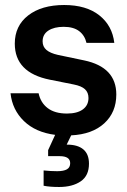

<svg xmlns="http://www.w3.org/2000/svg" viewBox="-20 -530 507 766"><path d="M264 10 246 47H247Q290 47 312.5 66Q335 85 335 123Q335 171 302 193.5Q269 216 216 216Q178 216 154 211V150Q183 153 208 153Q234 153 247 145.5Q260 138 260 121Q260 93 218 93H172V69L200 8Q122 -2 75.5 -47Q29 -92 22 -158H134Q142 -120 170.5 -98.5Q199 -77 247 -77Q288 -77 310.5 -93.5Q333 -110 333 -139Q333 -161 319 -174Q305 -187 274 -193L179 -212Q39 -240 39 -356Q39 -427 92.5 -468.5Q146 -510 236 -510Q324 -510 376 -469Q428 -428 436 -359H325Q318 -389 295.5 -406Q273 -423 234 -423Q196 -423 173 -408Q150 -393 150 -365Q150 -344 165 -331Q180 -318 211 -311L316 -289Q444 -262 444 -153Q444 -82 396 -38Q348 6 264 10Z"/></svg>

Font: CBA Beacon Sans Bold
Style: Regular
Weight: 700
Designer: Wei Huang
Foundry: Wei Huang
Version: Version 1.002